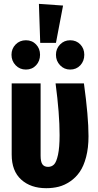

<svg xmlns="http://www.w3.org/2000/svg" viewBox="-20 -966 512 1002"><path d="M183.1 -945.8 309.1 -937 272 -742.2H189.9ZM189 -680.2Q189 -647.5 168.2 -625.2Q147.5 -603 115.2 -603Q83 -603 61.5 -625.5Q40 -647.9 40 -680.2Q40 -711.9 61.5 -733.9Q83 -755.9 115.2 -755.9Q147.5 -755.9 168.2 -734.1Q189 -712.4 189 -680.2ZM346.2 -755.9Q378.4 -755.9 399.2 -734.1Q419.9 -712.4 419.9 -680.2Q419.9 -647.5 399.2 -625.2Q378.4 -603 346.2 -603Q314.9 -603 293.5 -625.5Q272 -647.9 272 -680.2Q272 -711.9 293.5 -733.9Q314.9 -755.9 346.2 -755.9ZM418 -530.8Q441.9 -357.9 441.9 -254.9Q441.9 -194.3 429.4 -146.7Q417 -99.1 396.2 -69.1Q375.5 -39.1 346.4 -19.3Q317.4 0.5 286.9 8.3Q256.3 16.1 221.2 16.1Q140.1 16.1 90.6 -28.8Q41 -73.7 41 -159.2V-530.8H191.9V-153.8Q191.9 -121.6 201.4 -108.4Q210.9 -95.2 231 -95.2Q249.5 -95.2 262 -107.7Q274.4 -120.1 282.7 -158.2Q291 -196.3 291 -261.2Q291 -373 270 -530.8Z"/></svg>

Font: Fira Sans Compressed
Style: Bold
Weight: 700
Width: 1
Designer: Carrois Corporate & Edenspiekermann AG
Foundry: Carrois Corporate GbR & Edenspiekermann AG
Version: Version 4.203;PS 004.203;hotconv 1.0.88;makeotf.lib2.5.64775